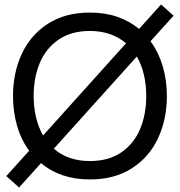

<svg xmlns="http://www.w3.org/2000/svg" viewBox="-20 -788 802 856"><path d="M163 -61 65 48 8 -3 110 -116Q74 -165 56 -227.5Q38 -290 38 -360Q38 -463 77 -547.5Q116 -632 193.5 -682Q271 -732 381 -732Q448 -732 503 -713Q558 -694 600 -659L698 -768L754 -718L651 -604Q687 -555 705.5 -492.5Q724 -430 724 -360Q724 -257 685 -172.5Q646 -88 568.5 -38Q491 12 381 12Q249 12 163 -61ZM632 -360Q632 -410 621.5 -455Q611 -500 590 -536L220 -125Q283 -70 381 -70Q464 -70 520.5 -108.5Q577 -147 604.5 -212.5Q632 -278 632 -360ZM172 -184 542 -595Q477 -650 381 -650Q298 -650 241.5 -611.5Q185 -573 157.5 -507.5Q130 -442 130 -360Q130 -311 140.5 -266Q151 -221 172 -184Z"/></svg>

Font: Aspekta Variable
Style: Regular
Weight: 400
Designer: Ivo Dolenc
Version: Version 2.100